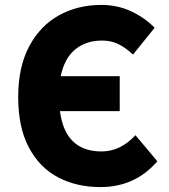

<svg xmlns="http://www.w3.org/2000/svg" viewBox="-20 -748 686 781"><path d="M54 -353Q54 -476 99 -560Q144 -644 220.5 -686Q297 -728 392 -728Q458 -728 513.5 -702Q569 -676 609 -635L521 -526Q490 -555 460.5 -569Q431 -583 395 -583Q330 -583 286 -547Q242 -511 227 -438H467V-296H224Q245 -132 393 -132Q470 -132 531 -198L620 -92Q530 13 388 13Q292 13 216.5 -26.5Q141 -66 97.5 -148Q54 -230 54 -353Z"/></svg>

Font: Nebula Sans Bold
Style: Regular
Weight: 700
Designer: Paul D. Hunt for Adobe (as Source Sans)
Foundry: Nebula Entertainment & Broadcasting LLC
Version: Version 1.010